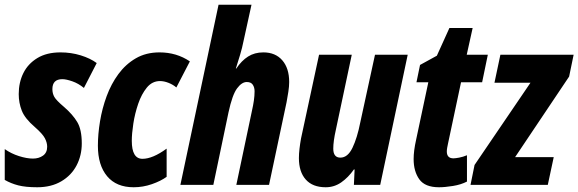

<svg xmlns="http://www.w3.org/2000/svg" viewBox="-24 -780 2440 810"><path d="M133 10Q84 10 53 2Q22 -6 -4 -21V-151Q23 -132 56 -121.5Q89 -111 115 -111Q140 -111 157.5 -123.5Q175 -136 175 -161Q175 -178 165.5 -196.5Q156 -215 123 -244Q81 -280 68 -313Q55 -346 55 -383Q55 -432 74.5 -471.5Q94 -511 133.5 -535Q173 -559 231 -559Q276 -559 316.5 -546.5Q357 -534 384 -514L330 -409Q307 -428 281 -437Q255 -446 239 -446Q197 -446 197 -404Q197 -386 205 -371.5Q213 -357 246 -329Q283 -297 302 -265Q321 -233 321 -175Q321 -124 299 -82Q277 -40 234.5 -15Q192 10 133 10Z M540 10Q467 10 428 -36.5Q389 -83 389 -165Q389 -214 398 -268.5Q407 -323 426 -374.5Q445 -426 475.5 -467.5Q506 -509 549 -534Q592 -559 649 -559Q721 -559 777 -521L720 -411Q706 -423 687 -430.5Q668 -438 651 -438Q618 -438 595.5 -410.5Q573 -383 559 -342Q545 -301 538.5 -258.5Q532 -216 532 -186Q532 -110 577 -110Q620 -110 679 -153V-34Q654 -16 616.5 -3Q579 10 540 10Z M737 0 898 -760H1037L1003 -605Q998 -579 989 -549Q980 -519 971 -491H973Q995 -524 1022.5 -541.5Q1050 -559 1087 -559Q1138 -559 1167 -525.5Q1196 -492 1196 -434Q1196 -416 1192.5 -393Q1189 -370 1185 -349L1111 0H973L1039 -313Q1044 -335 1047 -355.5Q1050 -376 1050 -395Q1050 -411 1042.5 -422.5Q1035 -434 1017 -434Q996 -434 976 -407Q956 -380 940 -306L876 0Z M1350 10Q1295 10 1266 -22.5Q1237 -55 1237 -113Q1237 -131 1239.5 -152.5Q1242 -174 1246 -196L1322 -549H1460L1393 -233Q1382 -184 1382 -153Q1382 -115 1412 -115Q1443 -115 1463 -156.5Q1483 -198 1496 -264L1558 -549H1696L1580 0H1469L1472 -65H1469Q1445 -31 1415.5 -10.5Q1386 10 1350 10Z M1828 10Q1769 10 1745 -23.5Q1721 -57 1721 -109Q1721 -126 1723.5 -146Q1726 -166 1732 -193L1783 -433H1733L1748 -506L1819 -545L1872 -662H1970L1945 -549H2034L2010 -433H1921L1866 -174Q1864 -165 1862.5 -156.5Q1861 -148 1861 -141Q1861 -112 1889 -112Q1897 -112 1913 -115Q1929 -118 1946 -125V-14Q1921 -1 1887 4.5Q1853 10 1828 10Z M1961 0 1978 -84 2214 -431H2062L2087 -549H2396L2377 -457L2149 -117H2312L2287 0Z"/></svg>

Font: Noto Sans ExtraCondensed ExtraBold
Style: Italic
Weight: 800
Width: 2
Italic angle: -12°
Designer: Monotype Design Team
Foundry: Monotype Imaging Inc.
Version: Version 2.013; ttfautohint (v1.8.4.7-5d5b)